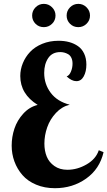

<svg xmlns="http://www.w3.org/2000/svg" viewBox="-20 -965 561 1003"><path d="M496.1 -180.2 521 -169.9Q500.5 -82 429.9 -32Q359.4 18.1 267.1 18.1Q212.4 18.1 168.5 -0.5Q124.5 -19 97.2 -50.5Q69.8 -82 55.4 -121.3Q41 -160.6 41 -204.1Q41 -250 55.4 -293.2Q69.8 -336.4 101.6 -371.3Q133.3 -406.2 176.8 -417Q85.9 -473.6 85.9 -567.9Q85.9 -602.5 99.4 -635.3Q112.8 -668 137.5 -694.1Q162.1 -720.2 200.7 -736.1Q239.3 -752 286.1 -752Q316.4 -752 341.6 -745.1Q366.7 -738.3 387.2 -724.1Q407.7 -710 419.4 -685.3Q431.2 -660.6 431.2 -627.9Q431.2 -591.3 417.5 -566.2Q403.8 -541 378.9 -541Q354.5 -541 328.1 -565.9Q341.8 -570.3 350.3 -590.3Q358.9 -610.4 358.9 -632.8Q358.9 -650.9 352.5 -663.6Q346.2 -676.3 335.7 -682.1Q325.2 -688 315.2 -690.4Q305.2 -692.9 294.9 -692.9Q252.9 -692.9 231.9 -661.6Q210.9 -630.4 210.9 -584Q210.9 -525.4 245.1 -480Q279.3 -434.6 344.2 -418Q303.2 -408.2 272.2 -375Q241.2 -341.8 226.6 -299.8Q211.9 -257.8 211.9 -214.8Q211.9 -177.2 224.1 -147.2Q236.3 -117.2 264.2 -97.7Q292 -78.1 332 -78.1Q383.8 -78.1 432.4 -106.2Q481 -134.3 496.1 -180.2ZM147.9 -883.8Q147.9 -908.7 165.8 -926.8Q183.6 -944.8 209 -944.8Q233.9 -944.8 252 -926.8Q270 -908.7 270 -883.8Q270 -858.4 252 -840.8Q233.9 -823.2 209 -823.2Q183.1 -823.2 165.5 -840.8Q147.9 -858.4 147.9 -883.8ZM328.1 -883.8Q328.1 -908.7 345.9 -926.8Q363.8 -944.8 389.2 -944.8Q414.1 -944.8 432.1 -926.8Q450.2 -908.7 450.2 -883.8Q450.2 -858.4 432.1 -840.8Q414.1 -823.2 389.2 -823.2Q363.3 -823.2 345.7 -840.8Q328.1 -858.4 328.1 -883.8Z"/></svg>

Font: Lobster Two
Style: Bold
Weight: 700
Designer: Pablo Impallari
Foundry: Pablo Impallari. www.impallari.com
Version: Version 1.006